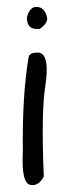

<svg xmlns="http://www.w3.org/2000/svg" viewBox="-20 -516 196 554"><path d="M85 -496.1Q110.4 -496.1 116.2 -462.9Q116.2 -447.3 94.7 -432.6H85Q57.6 -432.6 57.6 -465.8Q65.4 -496.1 85 -496.1ZM91.8 -364.3Q125 -359.4 110.4 -265.6Q98.6 -188.5 106.4 -6.8Q91.8 21.5 68.4 17.6Q41 13.7 45.9 -79.1Q43.9 -241.2 62.5 -350.6Q64.5 -365.2 91.8 -364.3Z"/></svg>

Font: Sue Ellen Francisco
Style: Regular
Weight: 400
Designer: Kimberly Geswein
Foundry: Kimberly Geswein
Version: Version 1.002 2007